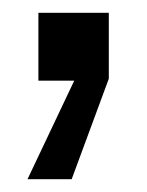

<svg xmlns="http://www.w3.org/2000/svg" viewBox="-20 -126 230 300"><path d="M23 154 96 0H40V-106H150V-3L92 154Z"/></svg>

Font: Hubot Sans Condensed ExtraLight
Style: Regular
Weight: 400
Version: Version 2.000